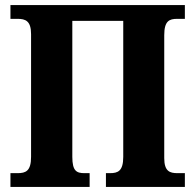

<svg xmlns="http://www.w3.org/2000/svg" viewBox="-20 -734 766 754"><path d="M21 0H332V-54H312C281 -54 264 -62 264 -118V-652H464V-118C464 -62 443 -54 412 -54H396V0H706V-54H677C647 -54 625 -61 625 -113V-596C625 -652 645 -660 676 -660H706V-714H21V-660H49C80 -660 102 -652 102 -600V-118C102 -62 81 -54 49 -54H21Z"/></svg>

Font: Noto Serif Condensed ExtraBold
Style: Regular
Weight: 800
Width: 3
Designer: Monotype Design Team
Foundry: Monotype Imaging Inc.
Version: Version 2.013